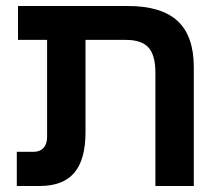

<svg xmlns="http://www.w3.org/2000/svg" viewBox="-20 -620 722 640"><path d="M626 -396V0H498V-378Q498 -436 475 -461.5Q452 -487 400 -487H265V-179Q265 -88 227.5 -44Q190 0 112 0H36V-114H93Q113 -114 125 -127Q137 -140 137 -164V-487H40V-600H406Q518 -600 572 -550Q626 -500 626 -396Z"/></svg>

Font: Noto Sans Hebrew Cond
Style: Bold
Weight: 700
Width: 2
Designer: Monotype Design Team
Foundry: Monotype Imaging Inc.
Version: Version 1.000